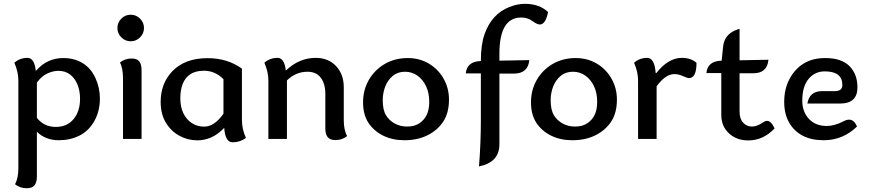

<svg xmlns="http://www.w3.org/2000/svg" viewBox="-20 -728 4558 1006"><path d="M272.5 -63Q331.1 -63 365.2 -103.5Q399.4 -144 399.4 -210.9Q399.4 -251.5 386.2 -284.4Q373 -317.4 347.7 -337.2Q322.3 -356.9 286.1 -356.9Q258.3 -356.9 228 -343Q197.8 -329.1 173.3 -295.4V-110.4Q210.4 -63 272.5 -63ZM120.1 258.3Q84.5 258.3 58.6 237.3Q76.2 206.5 76.2 152.3V-307.1Q76.2 -351.1 55.2 -399.4Q84.5 -424.8 124 -424.8Q160.2 -424.8 167.5 -357.4H168.9Q226.6 -423.8 311.5 -423.8Q369.1 -423.8 412.4 -397.7Q455.6 -371.6 479.5 -320.3Q503.4 -269 503.4 -211.4Q503.4 -146 474.4 -94Q445.3 -42 396.5 -17.6Q347.7 6.8 288.1 6.8Q218.3 6.8 173.3 -37.6V196.8Q173.3 227.5 160.9 242.9Q148.4 258.3 120.1 258.3Z M665 -511.7Q636.2 -511.7 615.7 -532.2Q595.2 -552.7 595.2 -581.5Q595.2 -609.9 615.7 -630.4Q636.2 -650.9 665 -650.9Q693.4 -650.9 713.9 -630.4Q734.4 -609.9 734.4 -581.5Q734.4 -552.7 713.9 -532.2Q693.4 -511.7 665 -511.7ZM721.7 0H624.5V-315.4Q624.5 -371.6 608.4 -400.4Q634.3 -421.4 669.9 -421.4Q698.2 -421.4 710 -406Q721.7 -390.6 721.7 -359.9Z M1198.2 17.6Q1160.2 17.6 1154.8 -58.1Q1093.3 7.3 1013.7 7.3Q965.3 7.3 921.4 -15.9Q877.4 -39.1 849.6 -84.2Q821.8 -129.4 821.8 -194.3Q821.8 -289.6 881.8 -353.5Q947.8 -423.3 1067.9 -423.3Q1170.9 -423.3 1247.6 -368.7V-100.1Q1247.6 -50.8 1268.6 -5.4Q1238.3 17.6 1198.2 17.6ZM1049.8 -64.5Q1103.5 -64.5 1150.9 -132.3V-313Q1106.9 -357.4 1048.8 -357.4Q1003.9 -357.4 976.6 -338.6Q949.2 -319.8 937 -287.6Q924.8 -255.4 924.8 -214.4Q924.8 -166.5 941.4 -133.3Q958 -100.1 986.3 -82.3Q1014.6 -64.5 1049.8 -64.5Z M1737.3 5.9Q1709 5.9 1696.8 -9.5Q1684.6 -24.9 1684.6 -55.7V-235.8Q1684.6 -289.6 1660.6 -320.8Q1636.7 -352.1 1591.3 -352.1Q1529.8 -352.1 1483.4 -306.6V0H1386.2V-307.1Q1386.2 -351.1 1365.2 -399.4Q1394.5 -424.8 1434.1 -424.8Q1469.7 -424.8 1477.5 -359.4H1479Q1547.9 -424.8 1634.3 -424.8Q1700.2 -424.8 1740.7 -381.8Q1781.2 -338.9 1781.2 -271V-100.1Q1781.2 -45.9 1798.8 -15.1Q1772.9 5.9 1737.3 5.9Z M2099.1 6.8Q2036.6 6.8 1987.8 -17.3Q1939 -41.5 1910.6 -84.2Q1882.3 -127 1882.3 -192.4Q1882.3 -256.8 1912.8 -309.6Q1943.4 -362.3 1996.3 -393.1Q2049.3 -423.8 2116.2 -423.8Q2178.2 -423.8 2227.1 -394.8Q2275.9 -365.7 2304.2 -315.9Q2332.5 -266.1 2332.5 -206.1Q2332.5 -136.2 2302.2 -90.6Q2272 -44.9 2219.5 -19Q2167 6.8 2099.1 6.8ZM2113.3 -64.9Q2152.3 -64.9 2178 -82.5Q2203.6 -100.1 2216.3 -127Q2229 -153.8 2229 -195.3Q2229 -241.2 2212.4 -276.4Q2195.8 -311.5 2167 -331.8Q2138.2 -352.1 2102.1 -352.1Q2064 -352.1 2037.8 -330.3Q2011.7 -308.6 1998.5 -274.7Q1985.4 -240.7 1985.4 -203.1Q1985.4 -152.3 2002.4 -124.3Q2019.5 -96.2 2048.6 -80.6Q2077.6 -64.9 2113.3 -64.9Z M2489.7 144Q2499.5 22 2499.5 -99.6V-343.3H2420.4Q2426.3 -406.2 2499.5 -408.2Q2499.5 -494.6 2519 -549.3Q2556.6 -654.8 2647.9 -690.9Q2690.4 -708 2730.5 -708Q2805.7 -708 2851.6 -665Q2838.9 -599.6 2808.1 -599.6Q2794.4 -599.6 2769.5 -617.9Q2744.6 -636.2 2710.4 -636.2Q2596.7 -636.2 2596.7 -446.3V-410.2L2753.4 -413.1Q2746.6 -342.3 2671.9 -342.3H2596.7V27.8Q2596.7 122.6 2489.7 144Z M2979 6.8Q2916.5 6.8 2867.7 -17.3Q2818.8 -41.5 2790.5 -84.2Q2762.2 -127 2762.2 -192.4Q2762.2 -256.8 2792.7 -309.6Q2823.2 -362.3 2876.2 -393.1Q2929.2 -423.8 2996.1 -423.8Q3058.1 -423.8 3106.9 -394.8Q3155.8 -365.7 3184.1 -315.9Q3212.4 -266.1 3212.4 -206.1Q3212.4 -136.2 3182.1 -90.6Q3151.9 -44.9 3099.4 -19Q3046.9 6.8 2979 6.8ZM2993.2 -64.9Q3032.2 -64.9 3057.9 -82.5Q3083.5 -100.1 3096.2 -127Q3108.9 -153.8 3108.9 -195.3Q3108.9 -241.2 3092.3 -276.4Q3075.7 -311.5 3046.9 -331.8Q3018.1 -352.1 2981.9 -352.1Q2943.8 -352.1 2917.7 -330.3Q2891.6 -308.6 2878.4 -274.7Q2865.2 -240.7 2865.2 -203.1Q2865.2 -152.3 2882.3 -124.3Q2899.4 -96.2 2928.5 -80.6Q2957.5 -64.9 2993.2 -64.9Z M3420.4 0H3323.2V-307.1Q3323.2 -351.1 3302.2 -399.4Q3331.5 -424.8 3371.1 -424.8Q3409.7 -424.8 3415.5 -345.2H3418.9Q3481.4 -424.8 3552.2 -424.8Q3600.1 -424.8 3629.4 -398.9Q3629.4 -318.8 3589.8 -318.8Q3581.5 -318.8 3558.3 -329.3Q3535.2 -339.8 3513.7 -339.8Q3466.8 -339.8 3420.4 -275.9Z M3900.9 7.8Q3839.4 7.8 3799.3 -29.5Q3759.3 -66.9 3759.3 -125V-345.2H3681.2Q3687 -408.2 3761.2 -410.2L3769 -485.4Q3776.9 -555.7 3855 -577.1V-412.1L4006.3 -415Q4000 -344.2 3927.7 -344.2H3855V-143.1Q3855 -105.5 3873.8 -85.2Q3892.6 -64.9 3919.9 -64.9Q3946.8 -64.9 3980 -87.9Q3989.7 -94.7 3999 -94.7Q4020.5 -94.7 4038.6 -55.2Q3979 7.8 3900.9 7.8Z M4295.9 6.8Q4231.9 6.8 4186.3 -16.8Q4140.6 -40.5 4114.7 -85.7Q4088.9 -130.9 4088.9 -193.8Q4088.9 -262.2 4116.7 -314.2Q4144.5 -366.2 4190.7 -395Q4236.8 -423.8 4304.2 -423.8Q4389.6 -423.8 4431.2 -381.3Q4472.7 -338.9 4472.7 -270Q4472.7 -185.5 4381.8 -185.5H4210.4Q4220.7 -250.5 4287.6 -250.5H4354.5Q4393.6 -250.5 4393.6 -282.7Q4393.6 -354 4301.8 -354Q4249.5 -354 4216.6 -314.5Q4183.6 -274.9 4183.6 -200.2Q4183.6 -142.6 4218.3 -105.2Q4252.9 -67.9 4312.5 -67.9Q4352.1 -67.9 4400.4 -92.8Q4416 -101.1 4428.7 -101.1Q4455.6 -101.1 4470.2 -64.9Q4396 6.8 4295.9 6.8Z"/></svg>

Font: Bainsley
Style: Regular
Weight: 400
Designer: Paul James MIller
Foundry: High-Logic / Made with FontCreator
Version: Version 1.411;March 28, 2021;FontCreator 13.0.0.2683 64-bit